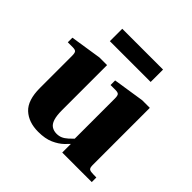

<svg xmlns="http://www.w3.org/2000/svg" viewBox="-174 -812 975 975"><g transform="rotate(45 313.5 -324.0)"><path d="M234 12Q165 12 124 -26Q83 -64 83 -152V-383Q83 -403 77.5 -409.5Q72 -416 54 -416H19V-449L187 -475H242V-152Q242 -112 249.5 -89Q257 -66 272 -56.5Q287 -47 307 -47Q324 -47 338 -53Q352 -59 367 -72.5Q382 -86 402 -106L408 -78Q394 -60 372.5 -39Q351 -18 317.5 -3Q284 12 234 12ZM395 0V-61H390V-383Q390 -403 384.5 -409.5Q379 -416 361 -416H326V-449L494 -475H549V-64Q549 -50 553 -43Q557 -36 569.5 -34.5Q582 -33 607 -33V0ZM166 -571V-660H459V-571Z"/></g></svg>

Font: Frank Ruhl Libre Black
Style: Regular
Weight: 900
Designer: Yanek Iontef
Foundry: Fontef
Version: Version 6.004